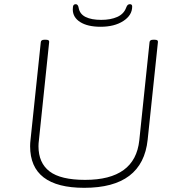

<svg xmlns="http://www.w3.org/2000/svg" viewBox="-20 -892 860 918"><path d="M383 6Q124 6 124 -193Q124 -201 124.5 -208.5Q125 -216 126 -224L175 -690Q176 -702 192 -702H200Q217 -702 215 -690L166 -221Q165 -214 164.5 -207Q164 -200 164 -193Q164 -113 217 -72.5Q270 -32 387 -32Q626 -32 646 -221L695 -690Q696 -702 712 -702H720Q737 -702 735 -690L686 -224Q662 6 383 6ZM461 -764Q399 -764 363.5 -786.5Q328 -809 328 -847Q328 -862 331.5 -867Q335 -872 342 -872Q353 -872 356 -855Q361 -825 389 -811Q417 -797 464 -797Q509 -797 540.5 -811Q572 -825 583 -855Q587 -866 591.5 -869Q596 -872 601 -872Q612 -872 612 -861Q612 -819 569.5 -791.5Q527 -764 461 -764Z"/></svg>

Font: Asap Expanded Expanded Thin
Style: Italic
Weight: 100
Width: 7
Italic angle: -6°
Designer: Pablo Cosgaya
Foundry: Omnibus-Type
Version: Version 3.001; ttfautohint (v1.8.4.7-5d5b)